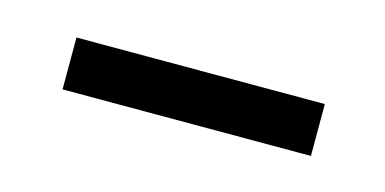

<svg xmlns="http://www.w3.org/2000/svg" viewBox="-26 -721 337 168"><g transform="rotate(15 143.0 -636.5)"><path d="M256 -660V-613H31V-660Z"/></g></svg>

Font: Mukta Light
Style: Regular
Weight: 300
Designer: Girish Dalvi and Yashodeep Gholap
Foundry: Ek Type
Version: Version 2.538;PS 1.002;hotconv 16.6.51;makeotf.lib2.5.65220;